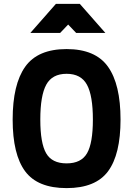

<svg xmlns="http://www.w3.org/2000/svg" viewBox="-20 -954 684 986"><path d="M457 -340Q457 -463 426.5 -519Q396 -575 322 -575Q248 -575 217.5 -519Q187 -463 187 -340Q187 -219 217 -167Q247 -115 322 -115Q397 -115 427 -167Q457 -219 457 -340ZM45 -340Q45 -521 109.5 -611.5Q174 -702 322 -702Q470 -702 534.5 -611.5Q599 -521 599 -340Q599 -161 535 -74.5Q471 12 322 12Q173 12 109 -74.5Q45 -161 45 -340ZM136 -785 267 -934H390L521 -785H371L330 -828L289 -785Z"/></svg>

Font: TypoPRO Titillium Maps
Style: 999 wt
Weight: 900
Designer: Campivisivi
Foundry: Accademia di Belle Arti di Urbino and students of MA course of Visual design
Version: Version 001.001